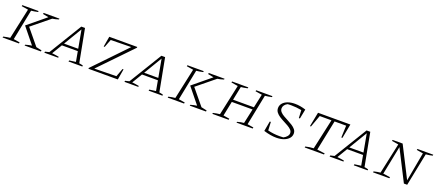

<svg xmlns="http://www.w3.org/2000/svg" viewBox="70 -1597 6067 2676"><g transform="rotate(20 3103.5 -259.0)"><path d="M8 0 11 -15Q38 -21 62.5 -25.5Q87 -30 110 -32L208 -486L109 -502L112 -518H354L351 -503Q320 -497 299 -493Q278 -489 253 -487L162 -32L254 -17L251 0ZM335 0 337 -13Q388 -28 432 -34L245 -265L511 -484L425 -501L429 -518H663L660 -505Q612 -489 568 -483L304 -268L496 -35L579 -17L576 0Z M1135 -28Q1151 -26 1165.5 -22.5Q1180 -19 1193 -15L1191 0H986L989 -17L1085 -30L1058 -180H822L732 -30Q758 -27 783 -23.5Q808 -20 834 -15L833 0H627L631 -17L690 -31L987 -518H1042ZM842 -213H1052L1003 -482Z M1816 -506 1357 -30 1683 -36 1729 -159H1744L1717 0H1281L1282 -12L1739 -488L1436 -483L1390 -364H1375L1402 -518H1817Z M2323 -28Q2339 -26 2353.5 -22.5Q2368 -19 2381 -15L2379 0H2174L2177 -17L2273 -30L2246 -180H2010L1920 -30Q1946 -27 1971 -23.5Q1996 -20 2022 -15L2021 0H1815L1819 -17L1878 -31L2175 -518H2230ZM2030 -213H2240L2191 -482Z M2457 0 2460 -15Q2487 -21 2511.5 -25.5Q2536 -30 2559 -32L2657 -486L2558 -502L2561 -518H2803L2800 -503Q2769 -497 2748 -493Q2727 -489 2702 -487L2611 -32L2703 -17L2700 0ZM2784 0 2786 -13Q2837 -28 2881 -34L2694 -265L2960 -484L2874 -501L2878 -518H3112L3109 -505Q3061 -489 3017 -483L2753 -268L2945 -35L3028 -17L3025 0Z M3119 0 3122 -15Q3149 -21 3173.5 -25.5Q3198 -30 3221 -32L3319 -486L3220 -502L3223 -518H3464L3461 -503Q3427 -496 3407.5 -492.5Q3388 -489 3364 -487L3323 -284H3632L3676 -486L3577 -502L3581 -518H3822L3820 -503Q3789 -497 3767 -493Q3745 -489 3721 -487L3630 -32L3721 -17L3718 0H3478L3480 -13Q3504 -21 3529 -25.5Q3554 -30 3578 -32L3625 -249H3317L3273 -32L3364 -17L3361 0Z M4272 -357 4266 -473Q4189 -488 4113 -488Q4099 -488 4085 -487.5Q4071 -487 4059 -486Q4031 -472 4015 -450Q3999 -428 3999 -403Q3999 -374 4019 -351.5Q4039 -329 4071 -310.5Q4103 -292 4139 -273.5Q4175 -255 4207 -234.5Q4239 -214 4259.5 -188.5Q4280 -163 4280 -129Q4280 -89 4253 -58Q4226 -27 4178.5 -9.5Q4131 8 4068 8Q3985 8 3881 -24L3908 -173H3924L3930 -49Q4011 -28 4105 -28Q4134 -28 4161 -30Q4193 -46 4212 -69.5Q4231 -93 4231 -118Q4231 -145 4210.5 -166Q4190 -187 4158 -205.5Q4126 -224 4090.5 -242Q4055 -260 4023 -281Q3991 -302 3971 -328.5Q3951 -355 3951 -390Q3951 -430 3977 -461Q4003 -492 4049 -509Q4095 -526 4156 -526Q4195 -526 4235.5 -519Q4276 -512 4316 -499L4288 -357Z M4978 -518 4937 -305H4921L4928 -483H4756L4664 -32L4779 -17L4775 0H4489L4491 -15Q4548 -29 4611 -32L4710 -483H4536L4471 -305H4456L4498 -518Z M5366 -28Q5382 -26 5396.5 -22.5Q5411 -19 5424 -15L5422 0H5217L5220 -17L5316 -30L5289 -180H5053L4963 -30Q4989 -27 5014 -23.5Q5039 -20 5065 -15L5064 0H4858L4862 -17L4921 -31L5218 -518H5273ZM5073 -213H5283L5234 -482Z M5973 -518H6207L6205 -503Q6181 -498 6160 -493.5Q6139 -489 6107 -487L6009 0H5960L5728 -456L5643 -32L5748 -17L5744 0H5502L5505 -15Q5530 -21 5554.5 -25.5Q5579 -30 5602 -32L5700 -486L5601 -502L5605 -518H5753L5987 -58L6065 -486L5969 -502Z"/></g></svg>

Font: Piazzolla SC ExtraLight
Style: Italic
Weight: 200
Italic angle: -11.3°
Designer: Juan Pablo del Peral
Foundry: Huerta Tipografica
Version: Version 1.330